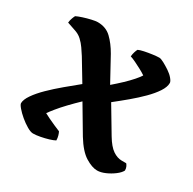

<svg xmlns="http://www.w3.org/2000/svg" viewBox="-118 -622 750 745"><g transform="rotate(30 257.0 -250.0)"><path d="M116 0Q105 0 88 -10Q71 -20 55 -33.5Q39 -47 28 -60Q17 -73 17 -79Q17 -95 32.5 -117.5Q48 -140 73.5 -165Q99 -190 129 -215Q159 -240 186 -262L130 -355Q121 -369 111 -383.5Q101 -398 87.5 -410.5Q74 -423 54 -429L19 -441Q20 -452 24 -462.5Q28 -473 30 -476Q40 -481 57 -486.5Q74 -492 91.5 -496Q109 -500 118 -500Q155 -500 179 -477Q203 -454 223 -419L281 -313Q302 -331 321 -349Q340 -367 354 -383Q368 -399 374 -409Q364 -416 349 -424Q334 -432 319.5 -439Q305 -446 295 -449Q296 -460 299 -469.5Q302 -479 305 -484Q313 -488 329.5 -491.5Q346 -495 364.5 -497.5Q383 -500 394 -500Q401 -500 415 -492.5Q429 -485 444 -475Q459 -465 468.5 -453.5Q478 -442 478 -435Q478 -417 463.5 -395Q449 -373 425.5 -349.5Q402 -326 374 -302.5Q346 -279 318 -257L386 -143Q407 -108 427 -94.5Q447 -81 467 -81H487Q490 -78 493.5 -71Q497 -64 497 -54Q491 -42 474.5 -29.5Q458 -17 438.5 -8.5Q419 0 403 0Q380 0 350 -18.5Q320 -37 290 -86L220 -204Q198 -183 177 -161Q156 -139 141.5 -121Q127 -103 121 -94Q128 -90 142.5 -83Q157 -76 173 -69Q189 -62 199 -58Q202 -53 205 -43Q208 -33 208 -22Q199 -17 182.5 -12Q166 -7 147.5 -3.5Q129 0 116 0Z"/></g></svg>

Font: Texturina 12pt SemiBold
Style: Regular
Weight: 600
Designer: Guillermo Torres Carreño
Foundry: Omnibus-Type
Version: Version 1.002